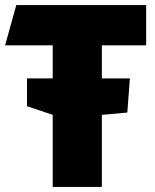

<svg xmlns="http://www.w3.org/2000/svg" viewBox="-20 -734 607 754"><path d="M187 -426H86V-317L187 -283V0H380V-283L480 -292L490 -426H380V-556H554V-714H44L0 -556H187Z"/></svg>

Font: Frost ExtraBold
Style: Regular
Weight: 800
Designer: Lee Frost
Foundry: Lee Frost for Ice Communication Norge AS
Version: Version 2.011;hotconv 1.0.107;makeotfexe 2.5.65593